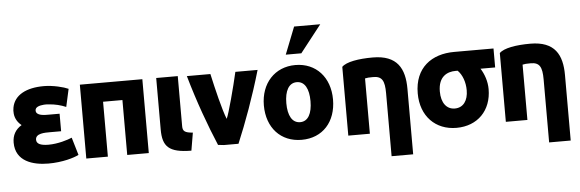

<svg xmlns="http://www.w3.org/2000/svg" viewBox="-59 -1050 4418 1463"><g transform="rotate(-5 2150.0 -318.5)"><path d="M286 -109C358 -109 434 -133 466 -147L506 -12C470 7 381 34 273 34C153 34 22 -5 22 -148C22 -204 46 -247 94 -276C66 -298 46 -329 42 -367C40 -383 41 -399 44 -415C62 -509 154 -557 288 -557C359 -557 440 -536 475 -520L445 -384C405 -401 361 -412 314 -415C301 -416 289 -417 278 -416C240 -413 210 -403 210 -377C210 -335 278 -337 309 -337H390V-203H306C265 -203 194 -204 194 -155C194 -123 226 -109 286 -109Z M1041 -544V21H876V-399H728V21H563V-544Z M1389 -105 1366 31C1193 30 1147 -20 1147 -150V-544H1312V-161C1312 -122 1328 -110 1389 -105Z M1655 -187C1673 -223 1726 -423 1752 -538H1922C1863 -335 1794 -147 1728 10H1617C1605 8 1584 6 1572 5C1507 -149 1439 -335 1381 -538H1561C1587 -421 1626 -258 1655 -187Z M2475 -264C2475 -93 2372 22 2211 22C2051 22 1946 -93 1946 -264C1946 -433 2054 -550 2211 -550C2370 -550 2475 -433 2475 -264ZM2303 -266C2303 -360 2272 -419 2211 -419C2150 -419 2118 -360 2118 -266C2118 -171 2150 -113 2211 -113C2272 -113 2303 -172 2303 -266ZM2265 -635H2146L2228 -843H2428Z M2567 21V-505C2601 -540 2695 -556 2804 -556C2992 -556 3047 -450 3047 -295V206H2882V-276C2882 -372 2862 -407 2795 -407C2762 -407 2749 -406 2732 -402V21Z M3663 -239C3663 -76 3556 34 3394 34C3234 34 3122 -78 3122 -253C3122 -450 3254 -544 3426 -544H3727V-399H3615C3643 -355 3663 -298 3663 -239ZM3496 -245C3496 -307 3475 -365 3440 -399H3424C3362 -399 3291 -369 3291 -253C3291 -166 3331 -114 3394 -114C3459 -114 3496 -166 3496 -245Z M3772 21V-505C3806 -540 3900 -556 4009 -556C4197 -556 4252 -450 4252 -295V206H4087V-276C4087 -372 4067 -407 4000 -407C3967 -407 3954 -406 3937 -402V21Z"/></g></svg>

Font: Repo ExtraBold
Style: Bold
Weight: 700
Designer: Stefan Peev
Foundry: Context Ltd
Version: Version 1.502